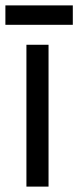

<svg xmlns="http://www.w3.org/2000/svg" viewBox="-25 -692 290 712"><path d="M73 0V-526H155V0ZM-5 -600V-672H245V-600Z"/></svg>

Font: Archivo Narrow
Style: Regular
Weight: 400
Designer: Hector Gatti
Foundry: Omnibus-Type
Version: Version 3.002